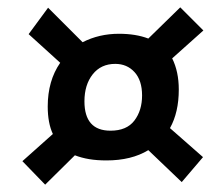

<svg xmlns="http://www.w3.org/2000/svg" viewBox="-20 -600 603 523"><path d="M103 -97 41 -161 124 -235Q110 -265 110 -310Q110 -380 144 -429L58 -507L111 -579L205 -485Q250 -508 304 -508Q350 -508 384 -495L471 -580L534 -517L449 -441Q467 -405 467 -356Q467 -294 443 -251L533 -172L475 -104L384 -191Q338 -163 270 -163Q244 -163 223 -166.5Q202 -170 184 -177ZM281 -244Q325 -244 346 -271.5Q367 -299 367 -340Q367 -381 346.5 -403.5Q326 -426 294 -426Q255 -426 232.5 -397.5Q210 -369 210 -324Q210 -244 281 -244Z"/></svg>

Font: Sansita Swashed SemiBold
Style: Regular
Weight: 600
Designer: Pablo Cosgaya
Foundry: Omnibus-Type
Version: Version 1.003; ttfautohint (v1.8.3)